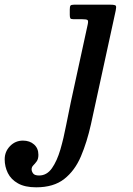

<svg xmlns="http://www.w3.org/2000/svg" viewBox="-228 -540 566 820"><path d="M266 -494 160.5 -9.5Q143.5 67 117.5 128Q91.5 189 46.2 224.5Q1 260 -73.5 260Q-121.5 260 -151.2 243.2Q-181 226.5 -194.5 199Q-208 171.5 -208 140.5Q-208 107.5 -185.2 84Q-162.5 60.5 -130 60.5Q-101 60.5 -82.5 77Q-64 93.5 -64 121Q-64 139 -71.2 149Q-78.5 159 -85.8 166.2Q-93 173.5 -93 183Q-93 192 -86.5 200.8Q-80 209.5 -61 209.5Q-28 209.5 -6.2 178.5Q15.5 147.5 29.8 98.8Q44 50 54.2 -4Q64.5 -58 74.5 -104L146.5 -435Q150 -450.5 146 -454.2Q142 -458 122 -458H85.5Q75 -458 72.5 -461.8Q70 -465.5 70 -476.5V-499Q70 -512 73 -516Q76 -520 88 -520H242.5Q264 -520 266.8 -515.2Q269.5 -510.5 266 -494Z"/></svg>

Font: Besley* Medium
Style: Italic
Weight: 500
Italic angle: -13°
Designer: Owen Earl
Foundry: indestructible type*
Version: Version 3.000; ttfautohint (v1.8.3)